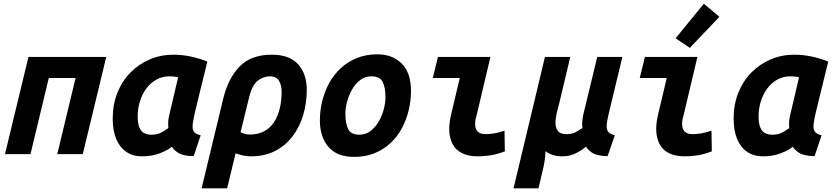

<svg xmlns="http://www.w3.org/2000/svg" viewBox="-20 -834 4520 1039"><path d="M7 0 134 -526H555L428 0H290L389 -412H244L145 0Z M749 12Q700 12 664.5 -11.5Q629 -35 609.5 -80.5Q590 -126 590 -193Q590 -269 615.5 -332.5Q641 -396 686.5 -442Q732 -488 791.5 -513Q851 -538 918 -538Q963 -538 1008 -529Q1053 -520 1102 -501L1034 -223Q1030 -202 1026 -183Q1022 -164 1022 -150Q1022 -129 1032.5 -118Q1043 -107 1066 -102L1028 11Q976 10 950.5 -3.5Q925 -17 910 -40Q888 -21 845 -4.5Q802 12 749 12ZM799 -105Q831 -105 853 -117Q875 -129 891 -141Q890 -153 890 -166Q890 -179 892 -191.5Q894 -204 897 -216L944 -416Q931 -419 920 -420Q909 -421 897 -421Q858 -421 826 -403Q794 -385 771.5 -354.5Q749 -324 737 -285Q725 -246 725 -204Q725 -165 734.5 -143.5Q744 -122 760.5 -113.5Q777 -105 799 -105Z M1071 185 1188 -300Q1215 -411 1277 -474.5Q1339 -538 1451 -538Q1546 -538 1593 -486.5Q1640 -435 1640 -347Q1640 -277 1621 -212.5Q1602 -148 1564 -97.5Q1526 -47 1469.5 -17.5Q1413 12 1338 12Q1313 12 1291 6.5Q1269 1 1255 -4L1209 185ZM1332 -106Q1378 -106 1411 -124.5Q1444 -143 1464.5 -175.5Q1485 -208 1494.5 -249.5Q1504 -291 1504 -337Q1504 -375 1489 -398Q1474 -421 1442 -421Q1405 -421 1374 -396.5Q1343 -372 1326 -299L1282 -119Q1287 -115 1301.5 -110.5Q1316 -106 1332 -106Z M1897 15Q1803 15 1757 -39.5Q1711 -94 1711 -183Q1711 -236 1724 -288Q1737 -340 1762 -385.5Q1787 -431 1824.5 -465.5Q1862 -500 1911.5 -520Q1961 -540 2022 -540Q2104 -540 2154 -490Q2204 -440 2204 -342Q2204 -289 2191.5 -237Q2179 -185 2154.5 -139.5Q2130 -94 2093 -59.5Q2056 -25 2007 -5Q1958 15 1897 15ZM1925 -105Q1958 -105 1984 -124.5Q2010 -144 2028.5 -175Q2047 -206 2056.5 -241.5Q2066 -277 2066 -308Q2066 -360 2051 -390.5Q2036 -421 1989 -421Q1956 -421 1930 -401.5Q1904 -382 1886 -351Q1868 -320 1858.5 -284.5Q1849 -249 1849 -218Q1849 -166 1864 -135.5Q1879 -105 1925 -105Z M2566 12Q2514 12 2479.5 -5.5Q2445 -23 2428 -56.5Q2411 -90 2411 -136Q2411 -155 2414 -176.5Q2417 -198 2423 -222L2468 -412H2322L2350 -526H2634L2558 -205Q2554 -193 2552.5 -182.5Q2551 -172 2551 -164Q2551 -136 2565 -122Q2579 -108 2608 -108Q2627 -108 2653 -112Q2679 -116 2710 -127L2712 -15Q2671 1 2634.5 6.5Q2598 12 2566 12Z M2759 185 2929 -526H3066L3006 -274Q2999 -249 2992.5 -221.5Q2986 -194 2986 -171Q2986 -143 2999 -125.5Q3012 -108 3045 -108Q3076 -108 3096.5 -119.5Q3117 -131 3132 -141Q3129 -159 3131 -178.5Q3133 -198 3137 -216L3212 -526H3348L3275 -223Q3270 -202 3266.5 -183Q3263 -164 3263 -150Q3263 -129 3274 -118Q3285 -107 3307 -102L3268 11Q3217 10 3191.5 -3.5Q3166 -17 3151 -40Q3129 -21 3096 -4.5Q3063 12 3022 12Q2994 12 2970 4Q2946 -4 2932 -16Q2931 14 2927 38.5Q2923 63 2916 92L2894 185Z M3686 12Q3634 12 3599.5 -5.5Q3565 -23 3548 -56.5Q3531 -90 3531 -136Q3531 -155 3534 -176.5Q3537 -198 3543 -222L3588 -412H3442L3470 -526H3754L3678 -205Q3674 -193 3672.5 -182.5Q3671 -172 3671 -164Q3671 -136 3685 -122Q3699 -108 3728 -108Q3747 -108 3773 -112Q3799 -116 3830 -127L3832 -15Q3791 1 3754.5 6.5Q3718 12 3686 12ZM3713 -575 3636 -627 3789 -814 3873 -743Z M4109 12Q4060 12 4024.5 -11.5Q3989 -35 3969.5 -80.5Q3950 -126 3950 -193Q3950 -269 3975.5 -332.5Q4001 -396 4046.5 -442Q4092 -488 4151.5 -513Q4211 -538 4278 -538Q4323 -538 4368 -529Q4413 -520 4462 -501L4394 -223Q4390 -202 4386 -183Q4382 -164 4382 -150Q4382 -129 4392.5 -118Q4403 -107 4426 -102L4388 11Q4336 10 4310.5 -3.5Q4285 -17 4270 -40Q4248 -21 4205 -4.5Q4162 12 4109 12ZM4159 -105Q4191 -105 4213 -117Q4235 -129 4251 -141Q4250 -153 4250 -166Q4250 -179 4252 -191.5Q4254 -204 4257 -216L4304 -416Q4291 -419 4280 -420Q4269 -421 4257 -421Q4218 -421 4186 -403Q4154 -385 4131.5 -354.5Q4109 -324 4097 -285Q4085 -246 4085 -204Q4085 -165 4094.5 -143.5Q4104 -122 4120.5 -113.5Q4137 -105 4159 -105Z"/></svg>

Font: Ubuntu Sans Mono
Style: Bold Italic
Weight: 700
Italic angle: -13.5°
Monospace: yes
Designer: Dalton Maag Ltd
Foundry: Dalton Maag Ltd
Version: Version 1.006